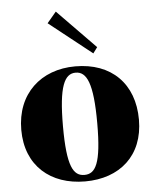

<svg xmlns="http://www.w3.org/2000/svg" viewBox="-55 -819 712 881"><g transform="rotate(-5 301.0 -379.0)"><path d="M302 15C461 15 572 -80 572 -246C572 -412 468 -515 302 -515C143 -515 30 -412 30 -246C30 -80 143 15 302 15ZM301 -15C250 -15 222 -60 222 -246C222 -430 250 -486 301 -486C352 -486 380 -432 380 -246C380 -60 352 -15 301 -15ZM193 -723 390 -567 410 -594 235 -773Z"/></g></svg>

Font: Sprat Condesed
Style: Bold
Weight: 700
Width: 3
Designer: Ethan Nakache
Foundry: Collletttivo
Version: Version 2.000;Glyphs 3.2 (3217)